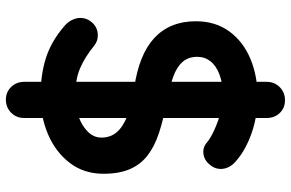

<svg xmlns="http://www.w3.org/2000/svg" viewBox="-184 -656 966 637"><g transform="rotate(90 298.5 -338.0)"><path d="M300 10Q230 10 174 -7.5Q118 -25 67 -69Q54 -80 47 -94Q40 -108 40 -122Q40 -145 56.5 -162.5Q73 -180 98 -180Q117 -180 132 -168Q170 -137 207.5 -121Q245 -105 300 -105Q337 -105 368 -116.5Q399 -128 418 -147.5Q437 -167 437 -192Q437 -222 419 -243Q401 -264 364 -278.5Q327 -293 270 -301Q216 -309 175 -325.5Q134 -342 106.5 -367.5Q79 -393 65 -427.5Q51 -462 51 -505Q51 -570 84.5 -616Q118 -662 175 -686Q232 -710 301 -710Q366 -710 421.5 -690.5Q477 -671 512 -641Q541 -618 541 -588Q541 -566 524 -548Q507 -530 484 -530Q469 -530 457 -539Q441 -553 414 -565.5Q387 -578 357 -586.5Q327 -595 301 -595Q258 -595 228.5 -584Q199 -573 184 -554Q169 -535 169 -510Q169 -480 186.5 -460.5Q204 -441 237 -429.5Q270 -418 316 -409Q376 -398 421.5 -383Q467 -368 497 -344.5Q527 -321 542 -285.5Q557 -250 557 -199Q557 -134 521 -87Q485 -40 426.5 -15Q368 10 300 10ZM372 -740V64Q372 90 354.5 107.5Q337 125 311 125Q286 125 269 107.5Q252 90 252 64V-740Q252 -766 269.5 -783.5Q287 -801 313 -801Q339 -801 355.5 -783.5Q372 -766 372 -740Z"/></g></svg>

Font: Quicksand Variable Light
Style: Regular
Weight: 300
Designer: Andrew Paglinawan
Foundry: Andrew Paglinawan
Version: Version 3.004